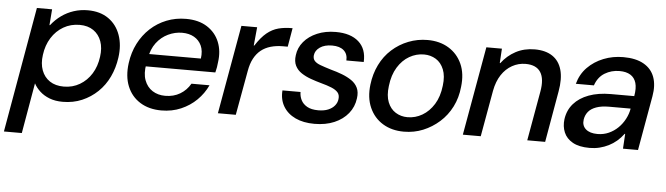

<svg xmlns="http://www.w3.org/2000/svg" viewBox="-74 -686 3709 1069"><g transform="rotate(5 1780.5 -151.5)"><path d="M-28 205 95 -496H180L173 -407H176Q201 -439 232.5 -461.5Q264 -484 301 -496Q338 -508 379 -508Q448 -508 494.5 -475.5Q541 -443 561 -386.5Q581 -330 571 -260Q563 -202 539.5 -152.5Q516 -103 478 -66.5Q440 -30 391 -9Q342 12 283 12Q241 12 209 -0.5Q177 -13 155 -33.5Q133 -54 121 -77L72 205ZM282 -73Q331 -73 371 -96.5Q411 -120 436.5 -161Q462 -202 469 -256Q476 -305 462.5 -342.5Q449 -380 418 -401.5Q387 -423 341 -423Q291 -423 250.5 -399.5Q210 -376 184 -334.5Q158 -293 151 -239Q144 -190 158 -152.5Q172 -115 203.5 -94Q235 -73 282 -73Z M835 12Q765 12 715.5 -19Q666 -50 643.5 -105.5Q621 -161 631 -235Q639 -295 664.5 -345Q690 -395 729.5 -431.5Q769 -468 819.5 -488Q870 -508 928 -508Q999 -508 1046.5 -477.5Q1094 -447 1114.5 -396Q1135 -345 1126 -283Q1125 -270 1122.5 -255Q1120 -240 1116 -225H702L714 -295H1029Q1035 -338 1021.5 -367.5Q1008 -397 980 -413Q952 -429 913 -429Q873 -429 835 -411Q797 -393 770 -357.5Q743 -322 734 -267L729 -239Q719 -185 733 -147.5Q747 -110 777.5 -90.5Q808 -71 849 -71Q896 -71 932 -92.5Q968 -114 989 -151H1090Q1068 -104 1031 -67.5Q994 -31 944 -9.5Q894 12 835 12Z M1150 0 1238 -496H1326L1316 -393H1319Q1350 -441 1380 -465.5Q1410 -490 1444 -499Q1478 -508 1523 -508L1505 -403H1478Q1441 -403 1410 -394Q1379 -385 1356 -366.5Q1333 -348 1317.5 -319Q1302 -290 1295 -249L1250 0Z M1690 12Q1628 12 1583.5 -9Q1539 -30 1516 -68.5Q1493 -107 1497 -158H1598Q1598 -134 1608.5 -113Q1619 -92 1642.5 -78.5Q1666 -65 1705 -65Q1737 -65 1760 -74.5Q1783 -84 1796.5 -100.5Q1810 -117 1812 -137Q1815 -160 1803 -174Q1791 -188 1766.5 -198Q1742 -208 1708 -217Q1679 -225 1649.5 -235.5Q1620 -246 1596.5 -261.5Q1573 -277 1561 -301Q1549 -325 1554 -360Q1559 -402 1587 -435.5Q1615 -469 1661 -488.5Q1707 -508 1765 -508Q1848 -508 1893 -468Q1938 -428 1934 -355H1837Q1839 -391 1816.5 -411Q1794 -431 1751 -431Q1709 -431 1683 -413Q1657 -395 1654 -368Q1652 -349 1662.5 -337Q1673 -325 1696 -316.5Q1719 -308 1755 -297Q1789 -288 1819 -276.5Q1849 -265 1872.5 -249Q1896 -233 1907.5 -209Q1919 -185 1914 -150Q1908 -102 1878.5 -65.5Q1849 -29 1801 -8.5Q1753 12 1690 12Z M2190 12Q2122 12 2072 -18.5Q2022 -49 1997.5 -104.5Q1973 -160 1982 -233Q1989 -293 2014 -344Q2039 -395 2079.5 -431.5Q2120 -468 2171 -488Q2222 -508 2278 -508Q2346 -508 2396 -477.5Q2446 -447 2470.5 -392.5Q2495 -338 2486 -264Q2480 -203 2454.5 -152.5Q2429 -102 2388 -65.5Q2347 -29 2297 -8.5Q2247 12 2190 12ZM2203 -70Q2247 -70 2285.5 -92.5Q2324 -115 2350.5 -157.5Q2377 -200 2384 -262Q2391 -316 2376 -353Q2361 -390 2331.5 -408Q2302 -426 2265 -426Q2222 -426 2183.5 -404Q2145 -382 2118.5 -339Q2092 -296 2085 -234Q2078 -180 2092.5 -143.5Q2107 -107 2136.5 -88.5Q2166 -70 2203 -70Z M2519 0 2607 -496H2694L2689 -415H2692Q2724 -458 2771 -483Q2818 -508 2877 -508Q2937 -508 2975.5 -482.5Q3014 -457 3028 -407.5Q3042 -358 3029 -286L2979 0H2879L2928 -276Q2941 -348 2917 -385.5Q2893 -423 2833 -423Q2793 -423 2758 -403.5Q2723 -384 2699 -347.5Q2675 -311 2665 -258L2619 0Z M3228 12Q3169 12 3133.5 -8Q3098 -28 3084 -61.5Q3070 -95 3075 -135Q3082 -186 3113.5 -222Q3145 -258 3197.5 -277.5Q3250 -297 3320 -297H3451Q3459 -342 3450.5 -371Q3442 -400 3418.5 -414.5Q3395 -429 3358 -429Q3312 -429 3275 -406.5Q3238 -384 3222 -337H3121Q3136 -392 3173 -429.5Q3210 -467 3261.5 -487.5Q3313 -508 3372 -508Q3442 -508 3486 -483Q3530 -458 3546.5 -412.5Q3563 -367 3552 -305L3498 0H3414L3419 -83H3416Q3399 -60 3378.5 -42.5Q3358 -25 3334 -13Q3310 -1 3283.5 5.5Q3257 12 3228 12ZM3265 -69Q3299 -69 3328 -82Q3357 -95 3379.5 -117Q3402 -139 3417 -167.5Q3432 -196 3437 -226H3317Q3274 -226 3245 -215.5Q3216 -205 3201 -186.5Q3186 -168 3182 -143Q3177 -109 3199.5 -89Q3222 -69 3265 -69Z"/></g></svg>

Font: DM Sans 36pt Medium
Style: Italic
Weight: 500
Italic angle: -10°
Designer: Colophon Foundry, Jonny Pinhorn
Foundry: Colophon Foundry
Version: Version 4.004;gftools[0.9.30]